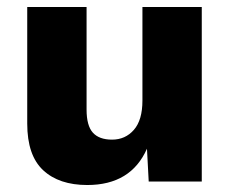

<svg xmlns="http://www.w3.org/2000/svg" viewBox="-20 -520 659 550"><path d="M230 10Q149 10 103.5 -32.5Q58 -75 58 -166V-500H228V-206Q228 -160 246 -140Q264 -120 301 -120Q339 -120 363.5 -148Q388 -176 388 -232V-500H558V0H406L401 -94Q355 10 230 10Z"/></svg>

Font: Elaine Sans
Style: Bold
Weight: 700
Designer: Wei Huang
Foundry: Wei Huang
Version: Version 2.001;December 24, 2019;FontCreator 12.0.0.2547 64-b